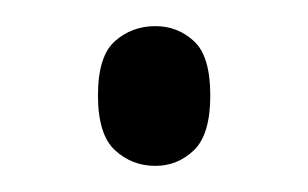

<svg xmlns="http://www.w3.org/2000/svg" viewBox="-20 -430 236 147"><path d="M99 -303Q81 -303 68 -315Q55 -327 55 -357Q55 -387 68 -398.5Q81 -410 99 -410Q116 -410 128.5 -398.5Q141 -387 141 -357Q141 -327 128.5 -315Q116 -303 99 -303Z"/></svg>

Font: Noto Serif Khmer Condensed Light
Style: Regular
Weight: 300
Width: 3
Designer: Danh Hong and the Monotype Design Team
Foundry: Monotype Imaging Inc.
Version: Version 2.004